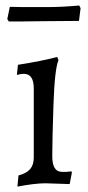

<svg xmlns="http://www.w3.org/2000/svg" viewBox="-20 -673 322 705"><path d="M64.9 -647H154.8Q208 -647 271 -652.8L275.9 -643.1L270 -596.2L142.1 -595.2L57.1 -594.2H12.2L6.8 -603L16.1 -647.9Q40 -647 64.9 -647ZM225.1 -42Q227.5 -42 242.2 -43.9L244.1 -40L235.8 2.9L147 0Q108.4 0 43.9 12.2L47.9 -28.8Q77.6 -36.6 90.8 -52.2Q104 -67.9 104 -94.2V-348.1Q104 -402.3 66.9 -401.9Q57.6 -401.9 42 -397.9L45.9 -435.1Q133.3 -448.7 189.9 -463.9L194.8 -452.1Q180.7 -419.4 176.3 -288.3Q171.9 -157.2 171.9 -99.6Q171.9 -42 207 -42Z"/></svg>

Font: Alegreya-Regular
Style: Regular
Weight: 400
Designer: Juan Pablo del Peral
Foundry: Juan Pablo del Peral
Version: Version 1.003